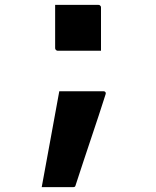

<svg xmlns="http://www.w3.org/2000/svg" viewBox="-20 -567 640 787"><path d="M394 -359Q366 -359 336 -359Q306 -359 276 -359Q246 -359 217 -359Q214 -359 211.5 -360.5Q209 -362 207.5 -364.5Q206 -367 206 -370V-547Q235 -547 265 -547Q295 -547 325 -547Q355 -547 383 -547Q387 -547 389 -545.5Q391 -544 392.5 -542Q394 -540 394 -536ZM280 200Q238 200 207.5 200Q177 200 151 200Q160 151 169 102Q178 53 187 4Q196 -45 205 -94.5Q214 -144 223 -193Q262 -193 290 -193Q318 -193 345 -193Q372 -193 404 -193Q408 -193 410.5 -191Q413 -189 413.5 -186Q414 -183 412 -178Q400 -139 385 -94.5Q370 -50 354 -1.5Q338 47 321.5 96Q305 145 290 192Q289 197 286.5 198.5Q284 200 280 200Z"/></svg>

Font: RecMonoLinear Nerd Font Mono
Style: Bold
Weight: 700
Monospace: yes
Version: Version 1.085; ttfautohint (v1.8.4.7-5d5b);Nerd Fonts 3.2.1